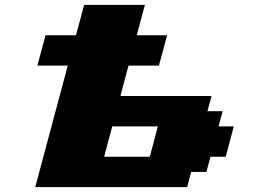

<svg xmlns="http://www.w3.org/2000/svg" viewBox="-20 -770 1040 790"><path d="M125 0H750L766.6 -62.5H829.1L846.2 -125H908.7Q914.6 -145.5 925.5 -187.3Q936.5 -229 941.9 -250H879.4L896 -312.5H833.5L850.6 -375H475.6Q481 -395.5 491.9 -437.3Q502.9 -479 508.8 -500H633.8Q639.6 -520.5 650.9 -562.3Q662.1 -604 667.5 -625H542.5Q548.3 -645.5 559.6 -687.5Q570.8 -729.5 576.2 -750H326.2Q320.8 -729.5 309.6 -687.7Q298.3 -646 292.5 -625H167.5Q161.6 -604 150.4 -562.3Q139.2 -520.5 133.8 -500H258.8Q236.8 -417 191.9 -250Q147 -83 125 0ZM596.2 -125H408.7Q414.1 -145.5 425 -187.3Q436 -229 441.9 -250H629.4Q624 -229 613 -187.3Q602.1 -145.5 596.2 -125Z"/></svg>

Font: Faithful 32x
Style: BoldOblique
Weight: 400
Foundry: Faithful Resource Pack
Version: Version 1.0; January 27, 2023